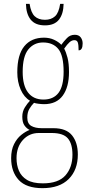

<svg xmlns="http://www.w3.org/2000/svg" viewBox="-20 -738 467 999"><path d="M201 241Q117 241 77.5 198.5Q38 156 38 85Q38 42 53 12Q68 -18 90.5 -36Q113 -54 134 -62Q119 -69 107.5 -85Q96 -101 96 -131Q96 -158 109.5 -179.5Q123 -201 136 -214Q105 -232 87.5 -272Q70 -312 70 -362Q70 -453 106.5 -497.5Q143 -542 209 -542Q238 -542 261.5 -531Q285 -520 299 -505Q312 -523 328.5 -540Q345 -557 369 -557Q390 -557 400 -543.5Q410 -530 410 -512Q410 -476 389 -476Q389 -504 385 -516.5Q381 -529 367 -529Q354 -529 342 -518.5Q330 -508 314 -485Q324 -466 331.5 -437Q339 -408 339 -363Q339 -285 306.5 -240.5Q274 -196 209 -196Q198 -196 181.5 -198Q165 -200 157 -203Q143 -189 132.5 -171Q122 -153 122 -126Q122 -95 142.5 -83Q163 -71 197 -71H258Q325 -71 355 -33.5Q385 4 385 66Q385 146 337.5 193.5Q290 241 201 241ZM206 -220Q258 -220 284.5 -255Q311 -290 311 -365Q311 -449 283.5 -483Q256 -517 204 -517Q157 -517 127.5 -481Q98 -445 98 -364Q98 -293 126 -256.5Q154 -220 206 -220ZM203 216Q284 216 320.5 174.5Q357 133 357 67Q357 10 333 -18Q309 -46 249 -46H182Q132 -46 99 -9.5Q66 27 66 85Q66 121 78.5 150.5Q91 180 120.5 198Q150 216 203 216ZM214 -606Q164 -606 140 -635.5Q116 -665 115 -718H134Q141 -672 160.5 -653.5Q180 -635 214 -635Q246 -635 266 -653Q286 -671 293 -718H311Q310 -665 286.5 -635.5Q263 -606 214 -606Z"/></svg>

Font: Noto Serif Sinhala Condensed Thin
Style: Regular
Weight: 100
Width: 3
Designer: Jelle Bosma - Monotype Design Team
Foundry: Monotype Imaging Inc.
Version: Version 2.007; ttfautohint (v1.8.4.7-5d5b)